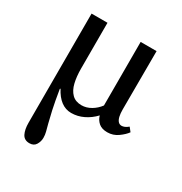

<svg xmlns="http://www.w3.org/2000/svg" viewBox="-177 -629 968 1023"><g transform="rotate(30 306.5 -118.0)"><path d="M149 264Q117 264 104 238.5Q91 213 91 171V-500H189V-219Q189 -170 198 -132Q207 -94 229 -72Q251 -50 288 -50Q318 -50 346 -66.5Q374 -83 393 -109V-500H491L490 -141Q490 -116 494 -98.5Q498 -81 506.5 -71.5Q515 -62 528 -62Q536 -62 546 -66Q556 -70 568 -80L587 -56Q573 -36 544 -15Q515 6 479 6Q445 6 426 -10.5Q407 -27 400 -52Q372 -22 336 -4.5Q300 13 261 13Q226 13 197.5 -8.5Q169 -30 148 -71L145 -68Q157 6 167 51Q177 96 184 122.5Q191 149 195.5 166Q200 183 200 202Q200 224 188 244Q176 264 149 264Z"/></g></svg>

Font: Lora Medium
Style: Regular
Weight: 500
Designer: Olga Karpushina, Alexei Vanyashin (Cyrillic)
Foundry: Cyreal
Version: Version 3.004